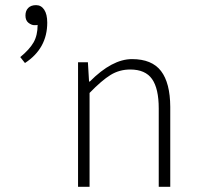

<svg xmlns="http://www.w3.org/2000/svg" viewBox="-20 -720 769 740"><path d="M89.4 -632.3Q78.1 -641.6 78.1 -660.2Q78.1 -678.7 88.9 -689.5Q99.6 -700.2 119.1 -700.2Q138.7 -700.2 150.4 -682.6Q162.1 -665 162.1 -632.8Q162.1 -533.2 76.2 -477.1L58.1 -500Q93.8 -529.3 109.4 -556.6Q125 -584 125 -624Q123 -623 112.3 -623Q101.6 -623 89.4 -632.3ZM280.8 0V-480H318.8L323.2 -405.8H326.2Q412.1 -492.2 488.8 -492.2Q565.4 -492.2 600.6 -446.3Q635.7 -400.4 636.2 -308.1V0H591.8V-301.8Q591.8 -378.9 565.9 -415.5Q540 -452.1 481.9 -452.1Q440.4 -452.1 406.2 -431.2Q372.1 -410.2 325.2 -361.8V0Z"/></svg>

Font: SourceSansPro-Light
Style: Regular
Weight: 300
Designer: Paul D. Hunt
Foundry: Adobe Systems Incorporated
Version: Version 2.020;PS 2.0;hotconv 1.0.86;makeotf.lib2.5.63406